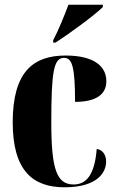

<svg xmlns="http://www.w3.org/2000/svg" viewBox="-20 -786 501 816"><path d="M206 -615V-605H216C275 -643 382 -721 417 -756V-766H271C254 -721 228 -656 206 -615ZM254 10C396 10 431 -55 431 -99C431 -126 418 -149 391 -153C382 -37 343 -2 293 -2C221 -2 198 -66 198 -267C198 -484 209 -540 252 -540C286 -540 299 -505 299 -353C415 -353 432 -406 432 -441C432 -503 381 -550 259 -550C123 -550 34 -483 34 -266C34 -59 121 10 254 10Z"/></svg>

Font: Noto Serif Display ExtraCondensed Black
Style: Regular
Weight: 900
Width: 2
Designer: Monotype Design Team
Foundry: Monotype Imaging Inc.
Version: Version 2.009